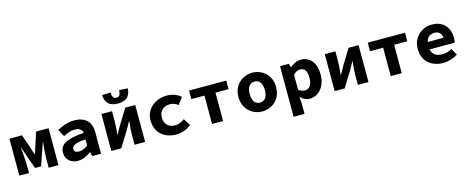

<svg xmlns="http://www.w3.org/2000/svg" viewBox="-41 -1521 6083 2491"><g transform="rotate(-15 3000.0 -276.0)"><path d="M37 0V-496H206L265 -326Q274 -296 283 -269Q292 -242 300 -215H304Q312 -242 322 -269Q332 -296 340 -326L395 -496H563V0H432V-127Q432 -147 433.5 -175Q435 -203 437.5 -233Q440 -263 443 -291.5Q446 -320 448 -341H444Q433 -308 419.5 -271Q406 -234 395 -202L341 -43H260L203 -202Q192 -234 179 -271.5Q166 -309 155 -341H151Q153 -320 155.5 -291.5Q158 -263 160.5 -233Q163 -203 165 -175Q167 -147 167 -127V0Z M824 12Q786 12 756 0.5Q726 -11 705 -31.5Q684 -52 672.5 -79Q661 -106 661 -138Q661 -180 679 -211.5Q697 -243 736.5 -265Q776 -287 838 -300.5Q900 -314 988 -319Q984 -353 958.5 -372Q933 -391 882 -391Q846 -391 809.5 -378.5Q773 -366 731 -345L679 -441Q730 -470 788.5 -489Q847 -508 911 -508Q1015 -508 1075 -453Q1135 -398 1135 -284V0H1015L1004 -56H1000Q962 -27 917 -7.5Q872 12 824 12ZM871 -102Q904 -102 933 -115.5Q962 -129 988 -149V-231Q933 -228 897 -221Q861 -214 840 -203.5Q819 -193 810.5 -179Q802 -165 802 -149Q802 -125 820.5 -113.5Q839 -102 871 -102Z M1273 0V-496H1415V-358Q1415 -320 1411 -274Q1407 -228 1403 -182H1406Q1418 -205 1435.5 -234.5Q1453 -264 1464 -286L1593 -496H1727V0H1585V-138Q1585 -176 1589 -222Q1593 -268 1598 -314H1594Q1588 -303 1580.5 -289Q1573 -275 1565 -261Q1557 -247 1550 -233.5Q1543 -220 1537 -210L1407 0ZM1517 -572Q1430 -572 1388.5 -613.5Q1347 -655 1345 -730L1459 -736Q1461 -694 1473 -672Q1485 -650 1517 -650Q1549 -650 1561 -672Q1573 -694 1575 -736L1689 -730Q1687 -655 1645.5 -613.5Q1604 -572 1517 -572Z M2143 12Q2084 12 2034 -5.5Q1984 -23 1946.5 -56Q1909 -89 1888 -137.5Q1867 -186 1867 -248Q1867 -310 1890.5 -358.5Q1914 -407 1953.5 -440Q1993 -473 2045 -490.5Q2097 -508 2154 -508Q2213 -508 2260.5 -489Q2308 -470 2340 -441L2272 -350Q2217 -389 2162 -389Q2098 -389 2058 -351Q2018 -313 2018 -248Q2018 -183 2056.5 -145Q2095 -107 2157 -107Q2196 -107 2228.5 -121Q2261 -135 2288 -154L2347 -61Q2302 -23 2248 -5.5Q2194 12 2143 12Z M2626 0V-381H2450V-496H2950V-381H2774V0Z M3300 12Q3251 12 3205.5 -5.5Q3160 -23 3124.5 -56Q3089 -89 3068 -137.5Q3047 -186 3047 -248Q3047 -310 3068 -358.5Q3089 -407 3124.5 -440Q3160 -473 3205.5 -490.5Q3251 -508 3300 -508Q3349 -508 3394.5 -490.5Q3440 -473 3475.5 -440Q3511 -407 3532 -358.5Q3553 -310 3553 -248Q3553 -186 3532 -137.5Q3511 -89 3475.5 -56Q3440 -23 3394.5 -5.5Q3349 12 3300 12ZM3300 -107Q3351 -107 3376.5 -145Q3402 -183 3402 -248Q3402 -313 3376.5 -351Q3351 -389 3300 -389Q3249 -389 3223.5 -351Q3198 -313 3198 -248Q3198 -183 3223.5 -145Q3249 -107 3300 -107Z M3672 184V-496H3792L3803 -446H3806Q3836 -473 3875 -490.5Q3914 -508 3954 -508Q4000 -508 4037 -490Q4074 -472 4100 -439Q4126 -406 4139.5 -359.5Q4153 -313 4153 -256Q4153 -192 4135 -142.5Q4117 -93 4087 -58.5Q4057 -24 4018.5 -6Q3980 12 3938 12Q3870 12 3816 -42H3812L3819 39V184ZM3904 -108Q3946 -108 3974 -142.5Q4002 -177 4002 -254Q4002 -388 3911 -388Q3864 -388 3819 -342V-141Q3840 -123 3862.5 -115.5Q3885 -108 3904 -108Z M4273 0V-496H4415V-358Q4415 -320 4411 -274Q4407 -228 4403 -182H4406Q4418 -205 4435.5 -234.5Q4453 -264 4464 -286L4593 -496H4727V0H4585V-138Q4585 -176 4589 -222Q4593 -268 4598 -314H4594Q4588 -303 4580.5 -289Q4573 -275 4565 -261Q4557 -247 4550 -233.5Q4543 -220 4537 -210L4407 0Z M5026 0V-381H4850V-496H5350V-381H5174V0Z M5730 12Q5672 12 5621.5 -5.5Q5571 -23 5534 -56Q5497 -89 5476 -137.5Q5455 -186 5455 -248Q5455 -309 5476.5 -357.5Q5498 -406 5534 -439.5Q5570 -473 5616.5 -490.5Q5663 -508 5713 -508Q5770 -508 5814 -490Q5858 -472 5887.5 -440Q5917 -408 5932 -364.5Q5947 -321 5947 -270Q5947 -250 5944.5 -231.5Q5942 -213 5940 -204H5602Q5613 -150 5651 -125Q5689 -100 5750 -100Q5784 -100 5814.5 -109Q5845 -118 5878 -135L5927 -46Q5884 -19 5832 -3.5Q5780 12 5730 12ZM5718 -396Q5674 -396 5644.5 -373Q5615 -350 5604 -303H5816Q5805 -396 5718 -396Z"/></g></svg>

Font: Source Code Pro
Style: Bold
Weight: 700
Monospace: yes
Designer: Paul D. Hunt, Teo Tuominen
Foundry: Adobe Systems Incorporated
Version: Version 2.030;PS 1.000;hotconv 16.6.51;makeotf.lib2.5.65220